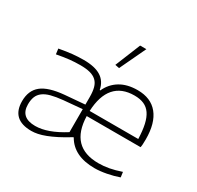

<svg xmlns="http://www.w3.org/2000/svg" viewBox="-169 -995 1232 1201"><g transform="rotate(30 447.0 -394.5)"><path d="M441 -616 515 -798H560L471 -610ZM651 9Q501 9 443 -92L440 -93Q395 -65 358.5 -46.5Q322 -28 292 -16.5Q262 -5 237.5 0Q213 5 192 5Q49 5 49 -128Q49 -205 98.5 -245Q148 -285 260 -295L403 -307V-361Q403 -401 395.5 -428.5Q388 -456 370 -473Q352 -490 323.5 -497.5Q295 -505 253 -505Q214 -505 176 -501Q138 -497 86 -487L81 -526Q136 -536 175 -540Q214 -544 255 -544Q336 -544 380 -516Q424 -488 435 -431L439 -430Q465 -487 516 -518Q567 -549 642 -549Q738 -549 788.5 -487Q839 -425 839 -308Q839 -264 835 -249H446Q452 -30 656 -30Q694 -30 732 -37Q770 -44 817 -60L822 -23Q783 -9 736 0Q689 9 651 9ZM797 -286Q795 -346 785.5 -388.5Q776 -431 757.5 -458Q739 -485 710.5 -497.5Q682 -510 642 -510Q549 -510 500 -453.5Q451 -397 446 -286ZM197 -34Q286 -34 403 -108V-274L269 -262Q219 -257 185 -248Q151 -239 130 -223Q109 -207 100 -184Q91 -161 91 -129Q91 -34 197 -34Z"/></g></svg>

Font: Encode Sans Wide
Style: Thin
Weight: 100
Designer: Pablo Impallari, Andres Torresi
Foundry: Pablo Impallari, Andres Torresi
Version: Version 1.000; ttfautohint (v1.00) -l 8 -r 50 -G 200 -x 14 -